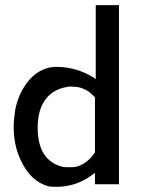

<svg xmlns="http://www.w3.org/2000/svg" viewBox="-20 -714 557 744"><path d="M351 -408V-694H441V0H348V-44L338 -37Q276 10 198 10Q177 10 168 8Q99 -11 62 -90Q33 -148 33 -224Q33 -247 39 -289Q50 -343 77.5 -383.5Q105 -424 142 -442Q169 -455 197 -455Q275 -455 342 -414ZM348 -337Q334 -351 325 -358Q316 -365 299.5 -371.5Q283 -378 263 -378Q260 -378 256 -378.5Q252 -379 251 -379Q248 -379 234 -376Q182 -366 154 -325.5Q126 -285 126 -220Q126 -90 225 -67Q231 -66 250 -66Q268 -66 276 -68Q315 -79 342 -115L348 -124Z"/></svg>

Font: MathJax_SansSerif
Style: Regular
Weight: 400
Version: Version 1.1